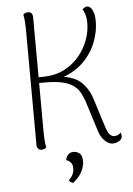

<svg xmlns="http://www.w3.org/2000/svg" viewBox="-59 -744 681 981"><g transform="rotate(-5 281.0 -254.0)"><path d="M497 9Q482 9 468.5 0.5Q455 -8 444 -22.5Q433 -37 427 -55L375 -220Q367 -242 356 -262.5Q345 -283 325 -298.5Q305 -314 270 -323Q235 -332 179 -332H140L139 -361Q148 -361 159.5 -361.5Q171 -362 180 -362Q237 -364 282 -388Q327 -412 357.5 -449.5Q388 -487 403.5 -530Q419 -573 419 -614Q419 -645 412.5 -662.5Q406 -680 401 -688Q407 -693 413 -696.5Q419 -700 425 -700Q434 -700 442.5 -692Q451 -684 457 -666.5Q463 -649 463 -619Q463 -568 441.5 -512.5Q420 -457 373 -411.5Q326 -366 249 -344L254 -355Q329 -348 365 -313Q401 -278 417 -227L466 -72Q475 -47 485 -37.5Q495 -28 507 -28Q512 -28 522 -31Q532 -34 539 -44Q544 -36 544 -26Q544 -9 527.5 0Q511 9 497 9ZM130 9Q119 9 112.5 1.5Q106 -6 106 -19L104 -594Q104 -624 102.5 -648Q101 -672 97 -686Q100 -690 106 -693.5Q112 -697 122 -697Q133 -697 139.5 -690Q146 -683 146 -669L148 -94Q148 -64 149.5 -40Q151 -16 155 -2Q152 2 146 5.5Q140 9 130 9ZM276 192Q269 190 263.5 186Q258 182 255 177Q270 162 276.5 148Q283 134 283 117Q283 103 278.5 94.5Q274 86 267 81Q260 76 251 73Q251 62 261 48Q271 34 293 34Q306 34 321 44Q336 54 336 87Q336 108 324 135Q312 162 276 192Z"/></g></svg>

Font: Arima Thin ExtraLight
Style: Regular
Weight: 250
Version: Version 1.100